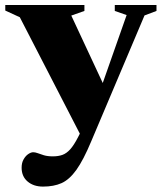

<svg xmlns="http://www.w3.org/2000/svg" viewBox="-32 -464 628 746"><path d="M381 -112 295.5 89 45 -397 -11.5 -423V-444.5H296V-421.5L245 -403.5ZM135 261Q98.5 261 75.2 241.2Q52 221.5 52 187.5Q52 168.5 59.8 155Q67.5 141.5 78 134.5Q88.5 127.5 97 127.5Q105 127.5 114.8 131.2Q124.5 135 138.5 139.2Q152.5 143.5 173.5 143.5Q194.5 143.5 210.5 137.8Q226.5 132 240.8 116.2Q255 100.5 271 69.5L325.5 -38L354 -104L460 -405.5L414 -421.5V-444.5H576V-421.5L529.5 -404L322.5 85Q292 158 264.8 196Q237.5 234 207.2 247.5Q177 261 135 261Z"/></svg>

Font: Newsreader 24pt ExtraBold
Style: Regular
Weight: 800
Designer: Hugues Gentile
Foundry: Production Type
Version: Version 1.003